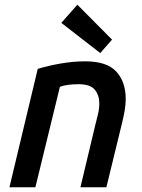

<svg xmlns="http://www.w3.org/2000/svg" viewBox="-20 -794 600 814"><path d="M20 0 140 -502Q182 -515 236 -524.5Q290 -534 341 -534Q433 -534 473 -490.5Q513 -447 513 -374Q513 -352 509 -328Q505 -304 499 -279L431 0H321L383 -260Q389 -283 395 -308Q401 -333 401 -356Q401 -390 382 -413.5Q363 -437 313 -437Q291 -437 270.5 -434.5Q250 -432 234 -426L130 0ZM405 -569 240 -697 308 -774 455 -626Z"/></svg>

Font: Ubuntu Sans Mono Medium
Style: Italic
Weight: 500
Italic angle: -13.5°
Monospace: yes
Designer: Dalton Maag Ltd
Foundry: Dalton Maag Ltd
Version: Version 1.006